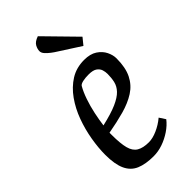

<svg xmlns="http://www.w3.org/2000/svg" viewBox="-234 -789 854 854"><g transform="rotate(-45 193.0 -362.0)"><path d="M185 9Q135 9 102 -5Q69 -19 53 -53.5Q37 -88 37 -148Q37 -191 45.5 -241Q54 -291 71.5 -339Q89 -387 117 -426.5Q145 -466 182.5 -489.5Q220 -513 269 -513Q307 -513 330.5 -497.5Q354 -482 365 -459.5Q376 -437 376 -416Q376 -358 357.5 -321Q339 -284 304.5 -262Q270 -240 223 -227Q176 -214 120 -204V-190Q120 -136 128 -105.5Q136 -75 157 -62.5Q178 -50 214 -50Q238 -50 267.5 -63Q297 -76 322 -97L341 -68Q324 -46 298 -28.5Q272 -11 243 -1Q214 9 185 9ZM124 -246Q185 -260 220 -275.5Q255 -291 272 -309Q289 -327 294 -348.5Q299 -370 299 -395Q299 -408 295 -421Q291 -434 278 -443.5Q265 -453 237 -453Q216 -453 200.5 -449.5Q185 -446 180 -439Q166 -415 154.5 -381.5Q143 -348 135.5 -312.5Q128 -277 124 -246ZM311 -559 210 -624Q200 -630 187.5 -639.5Q175 -649 165.5 -659.5Q156 -670 156 -681Q156 -694 164 -709Q172 -724 198 -733L337 -591Z"/></g></svg>

Font: Faustina
Style: Italic
Weight: 400
Italic angle: -8°
Designer: Alfonso Garcia
Foundry: http://www.omnibus-type.com
Version: Version 1.200